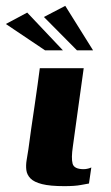

<svg xmlns="http://www.w3.org/2000/svg" viewBox="-47 -632 378 656"><path d="M239 -399Q230 -333 220.5 -266Q211 -199 202 -132Q196 -92 201 -73Q206 -54 239 -54Q246 -54 254 -56Q262 -58 265 -60L257 -5Q250 -4 229.5 0Q209 4 173 4Q124 4 96.5 -3Q69 -10 57 -22.5Q45 -35 43 -51Q41 -67 44 -85Q47 -103 50 -122Q54 -153 59.5 -191.5Q65 -230 71 -269.5Q77 -309 81.5 -343Q86 -377 89 -399Q127 -399 164 -399Q201 -399 239 -399ZM107 -460 -27 -550 46 -589 168 -460ZM216 -460 103 -574 176 -612 271 -460Z"/></svg>

Font: Genos
Style: Bold Italic
Weight: 700
Italic angle: -8°
Version: Version 1.010